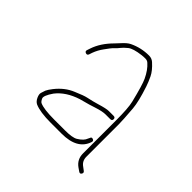

<svg xmlns="http://www.w3.org/2000/svg" viewBox="-135 -583 692 692"><g transform="rotate(45 211.5 -237.0)"><path d="M315.4 -222.5C315.4 -228.2 312.4 -231 306.4 -231H282.4C273.8 -231 258.7 -227.7 237.2 -221.1C224.4 -217.2 209.6 -213.5 192.9 -210C183.3 -208 167.8 -202.3 146.4 -193C122.6 -183.5 101.6 -167.1 83.4 -144C76.1 -134.7 71.1 -127 68.4 -121C66.4 -115 64.6 -109.3 62.9 -104C61.3 -98.7 62.4 -91.7 66.4 -83C70.4 -74.3 75.8 -68.3 82.4 -65C100.4 -57 127.8 -53 164.4 -53H219.4C272.6 -53 305.2 -71.3 317.4 -108C319.4 -113.3 317.8 -117 312.4 -119C307.1 -121 303.8 -119.3 302.4 -114L299.4 -108C295.9 -97.5 286.6 -87.7 271.3 -78.5C261.8 -72.8 244.6 -70 219.4 -70H164.4C129.4 -70 104.9 -73.2 90.9 -79.5C87.3 -81.2 83.8 -85.6 80.4 -92.8C77.1 -100 82.4 -113.7 96.4 -134C115.1 -158.2 142.4 -176 178.4 -187.5C185.8 -189.8 193.1 -191.8 200.4 -193.5C207.8 -195.2 220.6 -199 238.9 -205C257.3 -211 271.8 -214 282.4 -214H306.4C312.4 -214 315.4 -216.8 315.4 -222.5ZM76.4 -320C81.8 -318 85.4 -319.7 87.4 -325L91.4 -337C96.5 -350.8 103.3 -363.5 111.9 -375C116.9 -381.7 121.1 -387.3 124.4 -392C127.8 -396.7 131.9 -401.3 136.9 -406C141.9 -410.7 146.6 -415.8 150.9 -421.5C155.3 -427.2 162 -433.7 171.1 -441.1C180.2 -448.5 197.6 -453.8 223.4 -457C228.8 -457.7 234.8 -458 241.4 -458C248.1 -458 253.4 -456 257.4 -452C270.2 -440.8 281.5 -424.9 291.2 -404.3C297.7 -390.6 306.6 -360.6 317.9 -314.5C322.3 -296.8 324.4 -266.3 324.4 -223V-57C324.4 -37.1 332.4 -21.4 348.4 -10L361.4 -1C366.1 2.3 369.9 1.7 372.9 -3C375.9 -7.7 375.1 -11.7 370.4 -15L358.4 -24C347.1 -31.9 341.4 -42.9 341.4 -57V-223C341.4 -235.7 339.9 -261.1 336.9 -299.2C335.1 -320.7 327.8 -350.8 314.9 -389.5C311.3 -400.5 306.3 -412.5 300.1 -425.5C293.9 -438.5 283 -452 267.4 -466C260.8 -472 252.8 -475 243.4 -475C216.7 -475 191.5 -469.3 167.8 -457.9C159.3 -453.9 149.7 -445.7 138.9 -433.5C133.9 -427.8 129.1 -422.7 124.4 -418C100.4 -394 84.1 -369 75.4 -343L71.4 -331C69.4 -325.7 71.1 -322 76.4 -320Z"/></g></svg>

Font: Proton
Style: BkExt
Weight: 500
Version: Version 1.017